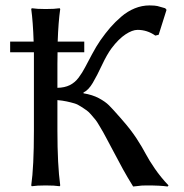

<svg xmlns="http://www.w3.org/2000/svg" viewBox="-20 -678 672 702"><path d="M189.9 -312V-200.2Q189.9 -75.2 200.2 0L198.2 2.9Q179.7 0 147 0Q114.3 0 96.2 2.9L94.2 0Q104 -67.9 104 -200.2V-444.8V-486.8H17.1V-525.9H103Q100.6 -598.6 94.2 -645L96.2 -647.9Q114.3 -645 147 -645Q179.7 -645 198.2 -647.9L200.2 -645Q193.4 -598.1 190.9 -525.9H288.1V-486.8H190.4Q190.4 -480 190.2 -466.1Q189.9 -452.1 189.9 -444.8V-356.9Q216.3 -357.4 235.1 -366.7Q253.9 -376 267.6 -394.3Q281.2 -412.6 291 -431.6L316.4 -479.5Q332 -508.8 347.2 -530.8Q365.7 -557.1 383.3 -577.4Q400.9 -597.7 423.6 -617.2Q446.3 -636.7 472.7 -647.5Q499 -658.2 526.9 -658.2Q536.6 -658.2 544.2 -657.5Q551.8 -656.7 555.2 -656Q558.6 -655.3 568.4 -652.3L584 -647.9L588.9 -642.1L560.1 -550.8L547.9 -547.9Q518.1 -568.8 482.9 -568.8Q463.9 -568.8 438.7 -552.2Q413.6 -535.6 388.2 -502Q371.1 -479 353 -440.4Q335 -401.9 319.3 -375.2Q303.7 -348.6 285.2 -339.8V-336.9Q317.9 -331.5 341.3 -319.1Q364.7 -306.6 378.4 -293Q392.1 -279.3 419.9 -247.6L429.2 -236.8Q458 -204.1 479.5 -171.4Q501 -138.2 512.9 -115.2Q524.9 -92.3 546.4 -61Q567.9 -29.8 596.2 0L592.8 3.9Q566.4 0 516.1 0Q504.4 0 497.8 0.5Q491.2 1 483.2 2.2Q475.1 3.4 466.8 3.9Q445.3 -30.8 429.7 -59.1L395.5 -123L371.1 -168.9L357.4 -194.3L344.2 -216.8Q335.4 -231.9 330.1 -238.8L314.5 -257.3Q304.7 -269 296.9 -274.4L276.4 -288.1Q264.2 -296.4 252 -300Q239.7 -303.7 223.9 -307.1Q208 -310.5 189.9 -312Z"/></svg>

Font: Linux Biolinum G
Style: Regular
Weight: 400
Designer: Philipp H. Poll
Foundry: Philipp H. Poll
Version: Version 1.1.0 ; ttfautohint (v1.6)